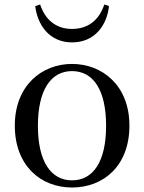

<svg xmlns="http://www.w3.org/2000/svg" viewBox="-20 -821 643 856"><path d="M301 15C440 15 557 -80 557 -261C557 -441 435 -536 301 -536C167 -536 46 -440 46 -261C46 -82 162 15 301 15ZM301 -17C207 -17 149 -101 149 -260C149 -420 207 -504 301 -504C396 -504 453 -420 453 -260C453 -101 396 -17 301 -17ZM137 -794C147 -710 200 -632 301 -632C404 -632 457 -710 466 -794L445 -801C424 -737 378 -692 301 -692C226 -692 180 -737 159 -801Z"/></svg>

Font: Noto Serif HK Medium
Style: Regular
Weight: 500
Designer: Ryoko NISHIZUKA 西塚涼子 (kana & ideographs); Frank Grießhammer (Latin, Greek & Cyrillic); Wenlong ZHANG 张文龙 (bopomofo); San
Foundry: Adobe
Version: Version 2.001;hotconv 1.1.0;makeotfexe 2.6.0